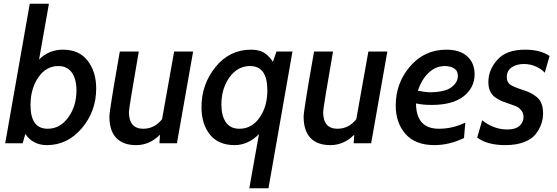

<svg xmlns="http://www.w3.org/2000/svg" viewBox="-20 -770 2995 1032"><path d="M232 10Q157 10 116 -50L102 0H8L140 -750H243L190 -450Q242 -503 319 -503Q405 -503 451 -444Q497 -385 497 -294Q497 -172 420 -81Q343 10 232 10ZM293 -415Q228 -415 186 -354Q144 -293 144 -205Q144 -78 236 -78Q303 -78 347 -139Q391 -200 391 -284Q391 -344 366.5 -379.5Q342 -415 293 -415Z M931 0H837L840 -46Q784 10 712 10Q641 10 604.5 -29Q568 -68 568 -143Q568 -176 624 -493H726Q673 -189 673 -168Q673 -78 750 -78Q810 -78 851 -129L916 -493H1018Z M1241 10Q1154 10 1108.5 -46.5Q1063 -103 1063 -194Q1063 -317 1138.5 -410Q1214 -503 1329 -503Q1372 -503 1398.5 -487Q1425 -471 1447 -438L1466 -493H1552L1423 242H1320L1372 -49Q1313 10 1241 10ZM1324 -415Q1257 -415 1213.5 -354.5Q1170 -294 1170 -208Q1170 -148 1194 -113Q1218 -78 1267 -78Q1333 -78 1375 -137.5Q1417 -197 1417 -285Q1417 -415 1324 -415Z M1975 0H1881L1884 -46Q1828 10 1756 10Q1685 10 1648.5 -29Q1612 -68 1612 -143Q1612 -176 1668 -493H1770Q1717 -189 1717 -168Q1717 -78 1794 -78Q1854 -78 1895 -129L1960 -493H2062Z M2531 -371Q2531 -299 2472 -252.5Q2413 -206 2300 -206Q2251 -206 2216 -214Q2217 -78 2339 -78Q2413 -78 2481 -111L2474 -28Q2394 10 2315 10Q2213 10 2160 -49.5Q2107 -109 2107 -203Q2107 -323 2184 -413Q2261 -503 2379 -503Q2452 -503 2491.5 -467Q2531 -431 2531 -371ZM2372 -415Q2322 -415 2284 -379Q2246 -343 2226 -282Q2274 -274 2287 -274Q2369 -274 2405 -300Q2441 -326 2441 -362Q2441 -390 2420.5 -402.5Q2400 -415 2372 -415Z M2696 10Q2598 10 2545 -31L2572 -124Q2591 -106 2628 -90Q2665 -74 2706 -74Q2751 -74 2772.5 -93.5Q2794 -113 2794 -142Q2794 -162 2781.5 -177Q2769 -192 2756.5 -197.5Q2744 -203 2720 -211Q2693 -220 2677 -226.5Q2661 -233 2642 -246.5Q2623 -260 2614 -280.5Q2605 -301 2605 -329Q2605 -395 2653.5 -449Q2702 -503 2802 -503Q2885 -503 2934 -469L2908 -379Q2892 -398 2861.5 -412Q2831 -426 2796 -426Q2757 -426 2730.5 -408Q2704 -390 2704 -356Q2704 -327 2724 -314Q2744 -301 2795 -285Q2817 -278 2832.5 -270Q2848 -262 2865 -248.5Q2882 -235 2890.5 -213Q2899 -191 2899 -161Q2899 -132 2890 -105Q2881 -78 2860.5 -50.5Q2840 -23 2797.5 -6.5Q2755 10 2696 10Z"/></svg>

Font: Cabin
Style: Medium Italic
Weight: 500
Designer: Pablo Impallari
Foundry: Pablo Impallari. www.impallari.com Igino Marini. www.ikern.com
Version: Version 1.005